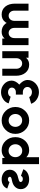

<svg xmlns="http://www.w3.org/2000/svg" viewBox="1428 -1992 764 3659"><g transform="rotate(-90 1809.5 -162.0)"><path d="M46 -405.3Q93 -388.7 118.7 -380Q144.3 -371.3 155.2 -367.3Q166 -363.3 168.3 -362.7Q170.7 -362 170.7 -362Q176.3 -376.7 190 -385.3Q203.7 -393.3 222 -393.3Q244.7 -393.3 257.7 -382Q271.3 -370.3 270.7 -354Q269.3 -330.7 224.7 -320.7Q213.7 -319 204.8 -316.8Q196 -314.7 188.7 -313Q126.7 -299.3 90 -267.3Q34.7 -220 34.7 -147.3Q35.3 -69.3 96 -24.7Q144.7 12 224 12Q289.7 11.3 341.3 -17.3Q393 -45.3 414 -99Q367 -116.3 340.8 -125.7Q314.7 -135 303.7 -139Q292.7 -143 290.3 -143.7Q288 -144.3 288 -144.3Q271.3 -108.7 229.3 -108.7Q201 -108.7 185.7 -121.3Q170 -134.3 170.7 -153.3Q172 -177.3 228.3 -190.7Q236.7 -193.3 245.2 -195.7Q253.7 -198 261.3 -200.3Q295.3 -207 321.5 -221.2Q347.7 -235.3 366 -256Q404 -297 404.7 -355.3Q404.7 -428.7 351.3 -470.3Q298 -511.3 224 -512Q156.3 -512.7 110.7 -484Q67.3 -456.7 46 -405.3Z M629.7 -500V-449.7Q633 -453.7 636.7 -457.3Q640.3 -461 643.7 -464Q696 -512 777.7 -512Q884.7 -512 955.7 -436Q1026 -360 1026 -250Q1026 -140.3 955.7 -64Q884.7 12 777.7 12Q705.3 12 656.3 -30Q653 -33 650 -36Q647 -39 644.3 -41.7V200H511V-500ZM766.3 -120Q820 -120 855.7 -158Q890.7 -195.7 890.7 -250Q890.7 -304.7 855.7 -342.7Q820 -380 766.3 -380Q713 -380 679 -342.7Q644.3 -304.7 644.3 -250Q644.3 -195.7 679 -158Q713 -120 766.3 -120Z M1344.7 -512Q1236.3 -512 1162.7 -435.3Q1088.3 -359.5 1088.3 -249.8Q1088.3 -141 1162.7 -64.7Q1236.3 12 1344.7 12Q1452.7 12 1526.3 -64.7Q1600.7 -141.3 1600.7 -249.8Q1600.7 -359.3 1526.3 -435.3Q1452.7 -512 1344.7 -512ZM1344.8 -378.7Q1397.3 -378.7 1432.3 -341.3Q1467.3 -304 1467.3 -249.9Q1467.3 -196.3 1432.3 -158.5Q1397.3 -121.3 1344.8 -121.3Q1291.7 -121.3 1256.7 -158.5Q1221.7 -196.3 1221.7 -249.9Q1221.7 -304 1256.7 -341.3Q1291.7 -378.7 1344.8 -378.7Z M1883.3 -524Q1809.7 -524 1749 -483Q1688 -442.7 1669.7 -378.7L1797 -340.7Q1804.7 -363.3 1825.7 -375.7Q1848 -390.7 1883.3 -390.7Q1918.3 -390.7 1943.7 -371Q1970 -351.3 1970 -317.7Q1970 -284.3 1944.7 -262.7Q1919.7 -241.3 1884 -241.3H1836.3V-108H1884Q1925 -108 1953.7 -83Q1982 -58.7 1982 -20.7Q1982 17.3 1952.7 41.3Q1923.7 65.3 1885.3 65.3Q1853.7 65.3 1826.7 51.7Q1800 38.7 1790 13.3L1662.3 50Q1683.7 115.7 1746 157Q1809 198.7 1884 198.7Q1979 198.7 2047 136Q2115.3 72.3 2115.3 -18Q2115.3 -64.7 2085.7 -111Q2063 -145.7 2027 -175.7Q2062.7 -209 2081.3 -242.7Q2102.7 -282 2103.3 -319Q2103.3 -405.3 2038.3 -465Q1973 -524 1883.3 -524Z M2195.7 -500V-240Q2195.7 -127.7 2253 -58.3Q2310 12 2406.3 12Q2480 12 2525.3 -33.3Q2528.7 -36.3 2532 -39.8Q2535.3 -43.3 2538.7 -47.3V0H2664V-500H2530.7V-234.7Q2530.7 -183.7 2501.7 -152.7Q2473 -121.3 2430.3 -121.3Q2386.7 -121.3 2358 -152.7Q2329 -183.7 2329 -234.7V-500Z M3570 0V-260Q3570 -372.3 3514.3 -442.3Q3457.7 -512 3363.3 -512Q3269.3 -512 3218.3 -442.7Q3214 -436.7 3209.8 -430.2Q3205.7 -423.7 3202.7 -415.7Q3195.3 -430.7 3186 -442.3Q3129.3 -512 3035 -512Q2959.3 -512 2913.7 -463.3Q2912 -461.3 2909.7 -459.2Q2907.3 -457 2905.3 -454.3V-500H2780V0H2913.3V-265.3Q2913.3 -317.3 2941 -347.7Q2968.7 -378.7 3011 -378.7Q3053 -378.7 3080.7 -347.7Q3108.3 -317.3 3108.3 -265.3V0H3241.7V-265.3Q3241.7 -317.3 3269.3 -347.7Q3297 -378.7 3339.3 -378.7Q3381.3 -378.7 3409 -347.7Q3436.7 -317.3 3436.7 -265.3V0Z"/></g></svg>

Font: Unageo Variable
Style: Regular
Weight: 300
Designer: Richard Sepsi
Foundry: Richard Sepsi
Version: Version 2.200